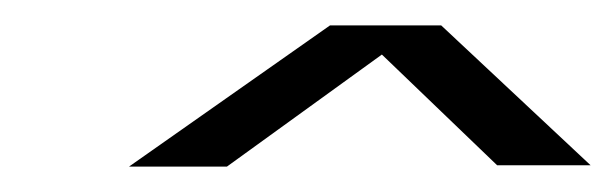

<svg xmlns="http://www.w3.org/2000/svg" viewBox="-20 -743 484 151"><path d="M81.5 -612H158.5L312 -723H239.5ZM371 -613H444.5L327 -723H256.5Z"/></svg>

Font: Anybody Expanded
Style: Italic
Weight: 400
Width: 7
Italic angle: -10°
Version: Version 1.113;gftools[0.9.25]